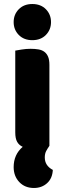

<svg xmlns="http://www.w3.org/2000/svg" viewBox="-20 -731 322 956"><path d="M226 -5Q217 8 210 21Q203 34 203 53Q203 94 243 115Q241 157 214.5 181Q188 205 149 205Q104 205 76 175.5Q48 146 48 101Q48 39 93 0Q75 -8 65.5 -24.5Q56 -41 56 -72V-479Q67 -481 88.5 -484.5Q110 -488 132 -488Q154 -488 171.5 -485Q189 -482 201 -473Q213 -464 219.5 -448.5Q226 -433 226 -408ZM48 -621Q48 -659 73.5 -685Q99 -711 141 -711Q183 -711 208.5 -685Q234 -659 234 -621Q234 -583 208.5 -557Q183 -531 141 -531Q99 -531 73.5 -557Q48 -583 48 -621Z"/></svg>

Font: Baloo Paaji
Style: Regular
Weight: 400
Designer: Shuchita Grover and Ek Type
Foundry: Ek Type
Version: Version 1.007;PS 1.000;hotconv 1.0.88;makeotf.lib2.5.647800